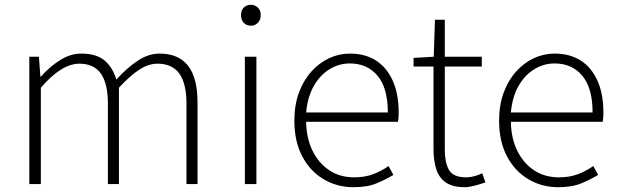

<svg xmlns="http://www.w3.org/2000/svg" viewBox="-20 -766 2573 799"><path d="M102 0V-530H142L148 -447H150Q186 -488 229.5 -515.5Q273 -543 318 -543Q382 -543 416 -513.5Q450 -484 464 -435Q510 -485 554 -514Q598 -543 644 -543Q723 -543 762.5 -492.5Q802 -442 802 -340V0H756V-334Q756 -418 726.5 -459.5Q697 -501 635 -501Q598 -501 559.5 -476Q521 -451 475 -401V0H429V-334Q429 -418 400 -459.5Q371 -501 310 -501Q273 -501 233 -476Q193 -451 150 -401V0Z M999 0V-530H1047V0ZM1024 -659Q1006 -659 994.5 -671Q983 -683 983 -704Q983 -723 994.5 -734.5Q1006 -746 1024 -746Q1041 -746 1053 -734.5Q1065 -723 1065 -704Q1065 -683 1053 -671Q1041 -659 1024 -659Z M1450 13Q1383 13 1327 -20Q1271 -53 1238 -115Q1205 -177 1205 -264Q1205 -329 1224 -380.5Q1243 -432 1276 -468.5Q1309 -505 1350 -524Q1391 -543 1436 -543Q1499 -543 1544 -514.5Q1589 -486 1614 -431Q1639 -376 1639 -298Q1639 -289 1638.5 -279.5Q1638 -270 1636 -259H1254Q1255 -192 1280 -140Q1305 -88 1349.5 -58Q1394 -28 1454 -28Q1498 -28 1532.5 -41Q1567 -54 1597 -75L1617 -38Q1585 -19 1547 -3Q1509 13 1450 13ZM1254 -298H1594Q1594 -400 1551 -451Q1508 -502 1436 -502Q1391 -502 1351.5 -478Q1312 -454 1286 -408.5Q1260 -363 1254 -298Z M1914 13Q1864 13 1835.5 -6.5Q1807 -26 1795.5 -62Q1784 -98 1784 -146V-489H1701V-525L1785 -530L1790 -684H1831V-530H1985V-489H1831V-141Q1831 -91 1848 -59.5Q1865 -28 1921 -28Q1936 -28 1954.5 -33Q1973 -38 1987 -45L2000 -7Q1977 1 1954 7Q1931 13 1914 13Z M2302 13Q2235 13 2179 -20Q2123 -53 2090 -115Q2057 -177 2057 -264Q2057 -329 2076 -380.5Q2095 -432 2128 -468.5Q2161 -505 2202 -524Q2243 -543 2288 -543Q2351 -543 2396 -514.5Q2441 -486 2466 -431Q2491 -376 2491 -298Q2491 -289 2490.5 -279.5Q2490 -270 2488 -259H2106Q2107 -192 2132 -140Q2157 -88 2201.5 -58Q2246 -28 2306 -28Q2350 -28 2384.5 -41Q2419 -54 2449 -75L2469 -38Q2437 -19 2399 -3Q2361 13 2302 13ZM2106 -298H2446Q2446 -400 2403 -451Q2360 -502 2288 -502Q2243 -502 2203.5 -478Q2164 -454 2138 -408.5Q2112 -363 2106 -298Z"/></svg>

Font: Noto Sans JP Thin ExtraLight
Style: Regular
Weight: 250
Version: Version 2.004-H2;hotconv 1.0.118;makeotfexe 2.5.65603